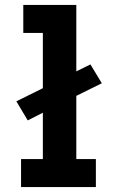

<svg xmlns="http://www.w3.org/2000/svg" viewBox="-20 -755 472 775"><path d="M65 0H367V-113H288V-368L391 -419L345 -495L288 -467V-735H74V-622H153V-399L46 -346L92 -269L153 -300V-113H65Z"/></svg>

Font: Iosevka Sparkle Extrabold
Style: Regular
Weight: 800
Designer: Belleve Invis
Foundry: Belleve Invis
Version: Version 4.5.0; ttfautohint (v1.8.3)